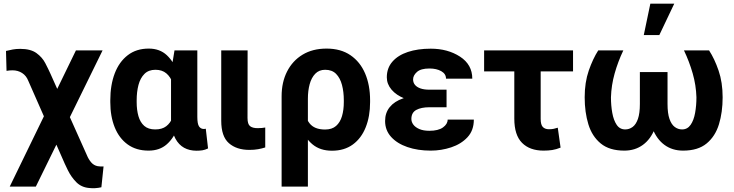

<svg xmlns="http://www.w3.org/2000/svg" viewBox="-20 -799 3940 1031"><path d="M530.8 -528.3 172.4 203.1H32.2L387.7 -528.3ZM88.9 -536.6Q144.5 -536.6 175.8 -513.9Q207 -491.2 223.1 -460Q239.3 -428.7 251 -402.8L446.3 33.7Q455.6 56.6 469.7 73Q483.9 89.4 504.4 93.3Q510.7 94.7 520.3 95Q529.8 95.2 536.1 94.7L524.4 206.5Q491.7 214.4 457.5 210.4Q416.5 206.5 389.4 179Q362.3 151.4 344.5 115.2Q326.7 79.1 314 48.8L131.8 -365.2Q121.1 -392.6 98.6 -407Q76.2 -421.4 47.4 -421.4Q41.5 -421.4 31.2 -420.7Q21 -419.9 15.1 -418.5L12.2 -525.4Q31.2 -530.3 49.1 -533.4Q66.9 -536.6 88.9 -536.6Z M572.3 -250.5V-260.7Q572.3 -341.8 595.9 -404.3Q619.6 -466.8 665.8 -502.4Q711.9 -538.1 778.8 -538.1Q837.9 -538.1 876 -502.4Q914.1 -466.8 935.5 -405.3Q957 -343.7 965.8 -266.1V-249Q957 -174.8 935.5 -116.5Q914.1 -58.1 875.7 -24.2Q837.4 9.8 777.8 9.8Q711.4 9.8 665.5 -23.4Q619.6 -56.6 595.9 -115.5Q572.3 -174.3 572.3 -250.5ZM713.9 -260.7V-250.5Q713.9 -208.5 723.4 -175.3Q732.9 -142.1 754.6 -123Q776.4 -104 813.5 -104Q850.1 -104 872.6 -121.1Q895 -138.2 907 -168.7Q918.9 -199.2 923.8 -238.8V-273.4Q919.9 -317.9 908 -351.8Q896 -385.7 873.3 -405Q850.6 -424.3 814.5 -424.3Q777.8 -424.3 755.6 -402.1Q733.4 -379.9 723.6 -342.8Q713.9 -305.7 713.9 -260.7ZM917 -528.3H1039.6V-171.4Q1039.6 -133.8 1048.8 -120.1Q1058.1 -106.4 1074.7 -106.4Q1078.1 -106.4 1080.6 -106.9Q1083 -107.4 1085 -107.9L1097.2 -2Q1081.1 5.9 1066.7 8.1Q1052.2 10.3 1035.6 10.3Q997.1 10.3 968.5 -5.6Q939.9 -21.5 922.1 -54.2Q904.3 -86.9 898.4 -138.7V-415Z M1168 -528.3H1309.6L1309.1 -165.5Q1309.1 -132.3 1322.8 -121.6Q1336.4 -110.8 1363.3 -110.8Q1376 -110.8 1386.5 -111.8Q1397 -112.8 1404.3 -114.3V-7.3Q1386.7 -1.5 1366 2.2Q1345.2 5.9 1319.3 5.9Q1250 5.9 1209 -30.3Q1168 -66.4 1168 -150.4Z M1492.2 203.1V-282.2Q1492.2 -357.4 1521.5 -415Q1550.8 -472.7 1604.7 -505.4Q1658.7 -538.1 1733.4 -538.1Q1810.1 -538.1 1862.1 -502.4Q1914.1 -466.8 1940.7 -404.3Q1967.3 -341.8 1967.3 -260.7V-250.5Q1967.3 -174.3 1943.8 -115.5Q1920.4 -56.6 1874.8 -23.2Q1829.1 10.3 1762.7 10.3Q1699.7 10.3 1658.9 -23.2Q1618.2 -56.6 1595.5 -114.7Q1572.8 -172.9 1564 -245.6Q1566.4 -244.1 1589.1 -234.4Q1611.8 -224.6 1612.3 -224.6Q1616.2 -170.4 1642.1 -137Q1668 -103.5 1725.6 -103.5Q1762.7 -103.5 1784.7 -122.8Q1806.6 -142.1 1816.4 -175.3Q1826.2 -208.5 1826.2 -250.5V-260.7Q1826.2 -305.7 1816.4 -342.8Q1806.6 -379.9 1784.9 -402.1Q1763.2 -424.3 1726.1 -424.3Q1693.4 -424.3 1672.9 -403.1Q1652.3 -381.8 1642.8 -346.7Q1633.3 -311.5 1633.3 -269V203.1Z M2257.3 -287.1H2377.9V-223.1H2286.1Q2241.7 -223.1 2215.3 -208.7Q2189 -194.3 2189 -160.2Q2189 -144 2199.7 -129.6Q2210.5 -115.2 2231.9 -106Q2253.4 -96.7 2285.6 -96.7Q2333.5 -96.7 2358.6 -114.7Q2383.8 -132.8 2383.8 -156.7H2524.4Q2524.4 -98.6 2490.2 -62Q2456.1 -25.4 2402.8 -7.8Q2349.6 9.8 2293 9.8Q2223.1 9.8 2167.7 -9.3Q2112.3 -28.3 2080.1 -64Q2047.9 -99.6 2047.9 -149.4Q2047.9 -193.4 2073 -224.1Q2098.1 -254.9 2145 -271Q2191.9 -287.1 2257.3 -287.1ZM2377.9 -252H2257.3Q2198.2 -252 2153.1 -269.8Q2107.9 -287.6 2082.5 -317.6Q2057.1 -347.7 2057.1 -383.8Q2057.1 -433.6 2087.2 -468Q2117.2 -502.4 2170.2 -520Q2223.1 -537.6 2293 -537.6Q2384.3 -537.6 2450.2 -494.9Q2516.1 -452.1 2516.1 -376.5H2375Q2375 -402.3 2349.6 -416.7Q2324.2 -431.2 2286.1 -431.2Q2239.7 -431.2 2219 -412.6Q2198.2 -394 2198.2 -372.6Q2198.2 -355.5 2208.3 -343.3Q2218.3 -331.1 2237.8 -324.2Q2257.3 -317.4 2286.1 -317.4H2377.9Z M3057.1 -528.3V-415.5H2579.6V-528.3ZM2741.7 -528.3H2883.3V-160.6Q2883.3 -128.9 2895 -116.9Q2906.7 -105 2927.7 -105Q2943.8 -105 2953.6 -107.4Q2963.4 -109.9 2975.1 -113.3L2990.2 -6.3Q2966.3 3.4 2945.3 6.6Q2924.3 9.8 2898.9 9.8Q2824.7 9.8 2783.2 -32Q2741.7 -73.7 2741.7 -162.1Z M3652.8 -528.3H3787.6Q3816.9 -483.4 3838.6 -420.2Q3860.4 -356.9 3860.4 -276.4Q3860.4 -196.3 3840.6 -131.6Q3820.8 -66.9 3774.4 -28.6Q3728 9.8 3647.9 9.8Q3590.3 9.8 3548.3 -20.8Q3506.3 -51.3 3483.4 -110.1Q3460.4 -168.9 3460.4 -252.9V-412.1H3564.5V-240.7Q3564.5 -190.4 3575 -160.4Q3585.4 -130.4 3603.3 -117.2Q3621.1 -104 3642.6 -104Q3671.4 -104 3688.5 -128.7Q3705.6 -153.3 3712.6 -192.9Q3719.7 -232.4 3719.7 -276.4Q3717.8 -341.3 3699.7 -404.5Q3681.6 -467.8 3652.8 -528.3ZM3192.4 -528.3H3327.1Q3298.3 -467.8 3280.5 -404.5Q3262.7 -341.3 3260.7 -276.4Q3260.7 -232.4 3267.8 -192.9Q3274.9 -153.3 3291.5 -128.7Q3308.1 -104 3337.4 -104Q3358.9 -104 3377 -117.2Q3395 -130.4 3405.5 -160.4Q3416 -190.4 3416 -240.7V-412.1H3520V-252.9Q3520 -168.9 3497.1 -110.1Q3474.1 -51.3 3431.9 -20.8Q3389.6 9.8 3332.5 9.8Q3252.4 9.8 3205.8 -28.6Q3159.2 -66.9 3139.4 -131.6Q3119.6 -196.3 3119.6 -276.4Q3119.6 -356.9 3141.6 -420.2Q3163.6 -483.4 3192.4 -528.3ZM3437 -610.8 3472.2 -779.3H3600.6L3520.5 -610.8Z"/></svg>

Font: RobotoDEMO
Style: Regular
Weight: 400
Designer: Christian Robertson
Foundry: Google
Version: Version 2.136